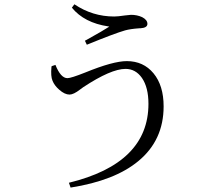

<svg xmlns="http://www.w3.org/2000/svg" viewBox="-20 -809 1040 891"><path d="M307.6 61.5 299.8 39.1Q668.9 -50.8 668.9 -327.1Q668.9 -403.3 638.7 -447.3Q609.4 -489.3 562.5 -489.3Q495.1 -489.3 366.2 -404.3Q361.3 -400.4 351.6 -393.6Q321.3 -370.1 302.7 -370.1Q280.3 -370.1 254.9 -392.6Q232.4 -412.1 223.6 -434.6Q214.8 -455.1 218.8 -498Q219.7 -500 219.7 -502L237.3 -507.8Q261.7 -446.3 293 -446.3Q309.6 -446.3 376 -472.7Q504.9 -525.4 568.4 -525.4Q645.5 -525.4 692.4 -468.8Q739.3 -412.1 739.3 -315.4Q739.3 -158.2 622.1 -61.5Q512.7 29.3 307.6 61.5ZM382.8 -601.6 374 -620.1Q376 -621.1 379.9 -623Q460.9 -668 487.3 -685.5Q485.4 -685.5 482.4 -686.5Q371.1 -703.1 313.5 -773.4L325.2 -789.1Q409.2 -732.4 509.8 -732.4Q526.4 -732.4 559.6 -737.3Q581.1 -740.2 587.9 -740.2Q616.2 -740.2 639.6 -729.5Q664.1 -716.8 664.1 -698.2Q664.1 -679.7 630.9 -677.7Q629.9 -677.7 626 -677.7Q585 -674.8 560.5 -668Q512.7 -654.3 385.7 -602.5Z"/></svg>

Font: Bpmf Zihi Only R
Style: R
Weight: 400
Foundry: But Ko
Version: Version 1.320